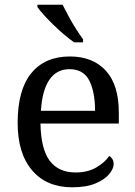

<svg xmlns="http://www.w3.org/2000/svg" viewBox="-20 -786 575 816"><path d="M287 10Q178 10 116.5 -62Q55 -134 55 -264Q55 -404 113 -475Q171 -546 277 -546Q374 -546 429.5 -486Q485 -426 485 -307V-261H152Q154 -152 191.5 -102.5Q229 -53 301 -53Q353 -53 389.5 -74.5Q426 -96 444 -123Q451 -120 457 -111Q463 -102 463 -89Q463 -69 444 -46Q425 -23 386 -6.5Q347 10 287 10ZM384 -315Q384 -395 359.5 -443.5Q335 -492 275 -492Q220 -492 189.5 -446.5Q159 -401 154 -315ZM295 -606Q275 -620 252 -639.5Q229 -659 206.5 -681Q184 -703 166 -723Q148 -743 139 -756V-766H246Q257 -744 271.5 -717Q286 -690 302.5 -664Q319 -638 333 -619V-606Z"/></svg>

Font: Noto Serif Toto
Style: Regular
Weight: 400
Designer: Monotype Design Team
Foundry: Monotype Imaging Inc.
Version: Version 2.001